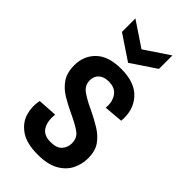

<svg xmlns="http://www.w3.org/2000/svg" viewBox="-239 -814 888 888"><g transform="rotate(45 205.5 -369.5)"><path d="M206 13Q133 13 93 -14.5Q53 -42 40.5 -83.5Q28 -125 37 -169L132 -175Q127 -128 144.5 -99Q162 -70 207 -70Q246 -70 263.5 -89.5Q281 -109 281 -136Q281 -172 253.5 -191Q226 -210 180 -231Q144 -248 110 -268Q76 -288 54.5 -319Q33 -350 33 -399Q33 -461 74.5 -501Q116 -541 199 -541Q289 -541 332 -493Q375 -445 368 -371L275 -363Q279 -402 260.5 -430.5Q242 -459 199 -459Q168 -459 150.5 -443Q133 -427 133 -401Q133 -368 159.5 -348.5Q186 -329 232 -308Q274 -288 308 -267Q342 -246 362.5 -216.5Q383 -187 383 -141Q383 -101 365.5 -66Q348 -31 309 -9Q270 13 206 13ZM80 -752 201 -671 322 -752V-664L201 -583L80 -664Z"/></g></svg>

Font: Bricolage Grotesque 12pt Condensed Medium
Style: Regular
Weight: 500
Width: 3
Designer: Mathieu Triay
Foundry: Atelier Triay
Version: Version 1.001; ttfautohint (v1.8.4.7-5d5b);gftools[0.9.33.de